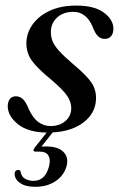

<svg xmlns="http://www.w3.org/2000/svg" viewBox="-20 -478 438 706"><path d="M166 -14.5Q199 -14.5 220.5 -33Q242 -51.5 242 -80.5Q242 -103 226.8 -125.8Q211.5 -148.5 166 -187Q115.5 -228.5 96 -256.5Q76.5 -284.5 77 -321.5Q78 -358 100.5 -389Q123 -420 163.8 -438.8Q204.5 -457.5 260 -457.5Q327 -457.5 361.8 -431.8Q396.5 -406 397 -373Q397 -355 388.5 -345Q380 -335 365.5 -335Q351 -335 340.5 -344.8Q330 -354.5 320.5 -380Q297 -434.5 249.5 -434.5Q213 -434.5 190 -413.5Q167 -392.5 167 -360Q167 -343 173 -327.2Q179 -311.5 196.5 -291.8Q214 -272 248 -243Q299 -200.5 316.8 -173.5Q334.5 -146.5 333 -112.5Q331 -62 287.8 -28.5Q244.5 5 173.5 9L132.5 61Q140 60.5 149.5 60.5Q193.5 60.5 213.2 80.5Q233 100.5 225 132Q216 166.5 184.8 187.8Q153.5 209 109.5 209Q73 209 52.8 194.2Q32.5 179.5 34 158.5Q36 147.5 46 147Q53.5 145.5 56 153.5Q58.5 171.5 72 179.2Q85.5 187 103.5 187Q147 187 160.5 132.5Q166.5 108.5 158 94Q149.5 79.5 125.5 79.5H111Q104 79.5 103.2 75.2Q102.5 71 107.5 65L151.5 9.5Q83 8.5 45.8 -21.5Q8.5 -51.5 8.5 -87.5Q8.5 -103.5 16.2 -113.8Q24 -124 38 -124Q53.5 -124 64.5 -113.2Q75.5 -102.5 85.5 -77.5Q101.5 -43 121.5 -28.8Q141.5 -14.5 166 -14.5Z"/></svg>

Font: Fraunces 72pt
Style: Italic
Weight: 400
Italic angle: -16°
Version: Version 1.000;[b76b70a41]